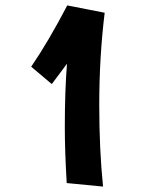

<svg xmlns="http://www.w3.org/2000/svg" viewBox="-20 -670 524 708"><path d="M171 -360 95 -424Q158 -516 228 -650L366 -623Q346 -459 346 -284Q346 -118 360 18L226 5Q219 -112 219 -201Q219 -335 227 -435Z"/></svg>

Font: Boogaloo
Style: Regular
Weight: 400
Designer: John Vargas Beltran
Foundry: John Vargas Beltran
Version: Version 1.001